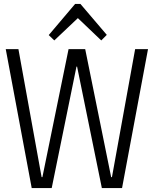

<svg xmlns="http://www.w3.org/2000/svg" viewBox="-20 -948 775 969"><path d="M9 -700H73L190 -54H194L326 -700H410L541 -54H545L662 -700H727L596 1H494L369 -612H366L241 1H140ZM226 -771 359 -928H386L519 -772L491 -744L362 -867H384L254 -744Z"/></svg>

Font: Pathway Extreme SemiCondensed ExtraLight
Style: Regular
Weight: 250
Width: 4
Version: Version 1.001;gftools[0.9.26]